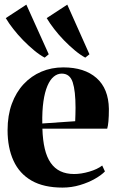

<svg xmlns="http://www.w3.org/2000/svg" viewBox="-20 -818 514 849"><path d="M256.5 11.5Q173.5 11.5 119.8 -19.2Q66 -50 39.8 -107.2Q13.5 -164.5 13.5 -242.5Q13.5 -307.5 32.2 -358.8Q51 -410 84.5 -446Q118 -482 162.8 -501Q207.5 -520 260 -520Q353.5 -520 406.8 -473Q460 -426 461.5 -336.5Q461.5 -303.5 459.5 -281.8Q457.5 -260 454 -249H167.5Q169 -198 178 -160.2Q187 -122.5 204.2 -97.8Q221.5 -73 247.2 -60.8Q273 -48.5 308 -48.5Q339 -48.5 374.8 -59Q410.5 -69.5 432 -86L444 -60Q429.5 -44.5 400.5 -27.8Q371.5 -11 334 0.2Q296.5 11.5 256.5 11.5ZM167 -272 312.5 -282Q313.5 -298 313.5 -312Q313.5 -326 314 -341.5Q314 -416 301.5 -454.2Q289 -492.5 253 -492.5Q234 -492.5 217.8 -479.2Q201.5 -466 189.8 -438.5Q178 -411 172 -369.5Q166 -328 167 -272ZM177 -563.5Q154.5 -575.5 130.2 -595.8Q106 -616 82.2 -640.2Q58.5 -664.5 38.8 -689.8Q19 -715 5.5 -738L96.5 -797.5L195.5 -578L178 -563.5ZM356.5 -563.5Q334.5 -575.5 310.2 -595.8Q286 -616 262.5 -640.2Q239 -664.5 219.5 -689.8Q200 -715 186.5 -738L277.5 -797.5L375.5 -578L357.5 -563.5Z"/></svg>

Font: Merriweather 144pt
Style: Bold
Weight: 700
Version: Version 2.100